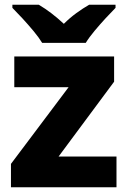

<svg xmlns="http://www.w3.org/2000/svg" viewBox="-20 -879 537 806"><path d="M469 -93H26V-191L268 -513H40V-642H459V-536L226 -222H469ZM157 -699Q143 -722 120.5 -749Q98 -776 74.5 -801.5Q51 -827 32 -846V-859H143Q170 -843 195.5 -823.5Q221 -804 248 -779Q273 -804 300.5 -824Q328 -844 354 -859H465V-846Q447 -828 423.5 -802.5Q400 -777 377 -749.5Q354 -722 340 -699Z"/></svg>

Font: Noto Sans Kannada UI ExtraBold
Style: Regular
Weight: 800
Designer: Jelle Bosma - Monotype Design Team
Foundry: Monotype Imaging Inc.
Version: Version 2.005; ttfautohint (v1.8.4.7-5d5b)